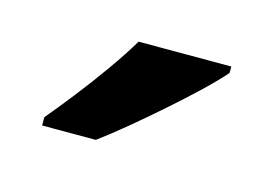

<svg xmlns="http://www.w3.org/2000/svg" viewBox="-40 -831 412 290"><g transform="rotate(15 166.5 -686.0)"><path d="M293 -756Q281 -742 260 -722Q239 -702 214.5 -680.5Q190 -659 166.5 -639.5Q143 -620 124 -606H40V-619Q56 -638 76 -663.5Q96 -689 115.5 -716.5Q135 -744 148 -766H293Z"/></g></svg>

Font: Noto Sans Symbols SemiBold
Style: Regular
Weight: 600
Version: Version 2.002